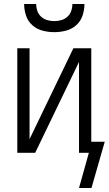

<svg xmlns="http://www.w3.org/2000/svg" viewBox="-20 -760 541 955"><path d="M250 -600Q221 -600 192 -607.5Q163 -615 141 -634.5Q119 -654 109.5 -682.5Q100 -711 100 -740H160Q160 -722 166 -705Q172 -688 185 -676.5Q198 -665 215 -660Q232 -655 250 -655Q268 -655 285 -660Q302 -665 315 -676.5Q328 -688 334 -705Q340 -722 340 -740H400Q400 -711 390.5 -682.5Q381 -654 359 -634.5Q337 -615 308 -607.5Q279 -600 250 -600ZM435 175H373L422 0H373V-452L155 0H66V-520H127V-68L345 -520H434V-55H501Z"/></svg>

Font: Iosevka Curly Light
Style: Regular
Weight: 300
Monospace: yes
Designer: Belleve Invis
Foundry: Belleve Invis
Version: Version 22.1.2; ttfautohint (v1.8.4)